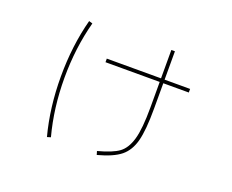

<svg xmlns="http://www.w3.org/2000/svg" viewBox="-107 -785 1214 1005"><g transform="rotate(20 500.0 -282.5)"><path d="M852 -430H710V-288Q710 -169 694 -108Q678 -47 637.5 -14Q597 19 511 42L505 22Q585 1 620.5 -25Q656 -51 673 -110Q690 -169 690 -288V-430H388V-450H690V-608H710V-450H852ZM234 -603 254 -597Q214 -447 214 -280Q214 -113 254 37L234 43Q194 -108 194 -280Q194 -452 234 -603Z"/></g></svg>

Font: M PLUS 1p Thin
Style: Regular
Weight: 250
Version: Version 1.062